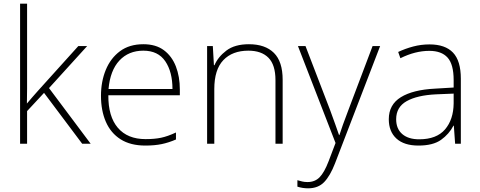

<svg xmlns="http://www.w3.org/2000/svg" viewBox="-20 -780 2603 1042"><path d="M127 -381Q127 -339 127 -299.5Q127 -260 126 -218Q141 -236 155 -252Q169 -268 185 -286L405 -530H453L246 -302L472 0H426L219 -276L127 -177V0H89V-760H127Z M758 -540Q826 -540 869.5 -507.5Q913 -475 934.5 -419.5Q956 -364 956 -294V-263H568Q567 -148 619.5 -86.5Q672 -25 770 -25Q819 -25 854.5 -32.5Q890 -40 935 -61V-23Q896 -6 857.5 2Q819 10 769 10Q688 10 634.5 -24Q581 -58 554.5 -119Q528 -180 528 -260Q528 -337 554 -400.5Q580 -464 631 -502Q682 -540 758 -540ZM758 -505Q678 -505 628 -451.5Q578 -398 569 -297H916Q916 -390 877 -447.5Q838 -505 758 -505Z M1331 -540Q1419 -540 1466.5 -493Q1514 -446 1514 -347V0H1475V-345Q1475 -428 1437 -466.5Q1399 -505 1328 -505Q1241 -505 1192 -453.5Q1143 -402 1143 -297V0H1104V-530H1135L1141 -426H1144Q1163 -471 1208.5 -505.5Q1254 -540 1331 -540Z M1597 -530H1638L1771 -184Q1788 -138 1800 -104Q1812 -70 1820 -47H1822Q1829 -69 1841 -103Q1853 -137 1870 -181L2002 -530H2043L1798 107Q1772 174 1739.5 208Q1707 242 1652 242Q1622 242 1594 233V198Q1608 202 1620.5 205Q1633 208 1649 208Q1689 208 1714.5 182Q1740 156 1763 96L1801 -4Z M2311 -539Q2396 -539 2438.5 -494.5Q2481 -450 2481 -353V0H2450L2443 -98H2441Q2417 -52 2373.5 -21Q2330 10 2251 10Q2173 10 2131.5 -28Q2090 -66 2090 -133Q2090 -212 2155.5 -252.5Q2221 -293 2342 -299L2442 -305V-345Q2442 -431 2409 -467.5Q2376 -504 2310 -504Q2233 -504 2153 -464L2141 -498Q2179 -516 2222 -527.5Q2265 -539 2311 -539ZM2346 -268Q2244 -263 2187 -231Q2130 -199 2130 -133Q2130 -81 2163 -52.5Q2196 -24 2255 -24Q2349 -24 2395 -77.5Q2441 -131 2442 -219V-272Z"/></svg>

Font: Noto Sans Lao Looped ExtraLight
Style: Regular
Weight: 200
Designer: Mark Frömberg, Ben Mitchell
Foundry: The Fontpad Ltd
Version: Version 1.002; ttfautohint (v1.8.4.7-5d5b)